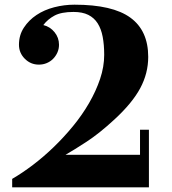

<svg xmlns="http://www.w3.org/2000/svg" viewBox="-20 -739 733 820"><path d="M616 61H32V25Q75 0 120.5 -34.5Q166 -69 209.5 -111Q253 -153 292 -200.5Q331 -248 360.5 -299Q390 -350 407.5 -402Q425 -454 425 -505Q425 -548 418.5 -582Q412 -616 397 -639.5Q382 -663 357 -675.5Q332 -688 294 -688Q242 -688 213 -672.5Q184 -657 165 -632Q194 -625 213 -601.5Q232 -578 232 -548Q232 -530 225 -514.5Q218 -499 206.5 -487.5Q195 -476 179.5 -469.5Q164 -463 146 -463Q111 -463 86 -488Q61 -513 61 -548Q61 -589 82 -621Q103 -653 136 -675Q169 -697 211.5 -708Q254 -719 298 -719Q461 -719 537 -663.5Q613 -608 613 -496Q613 -426 579 -362.5Q545 -299 469 -229Q404 -169 349.5 -133.5Q295 -98 260 -78H578V-185H616Z"/></svg>

Font: Cafe24 ClassicType
Style: Regular
Weight: 400
Designer: Cafe24 thkim, hmlim, mnelim & 4IR
Foundry: Cafe24
Version: Version 1.000